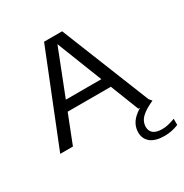

<svg xmlns="http://www.w3.org/2000/svg" viewBox="-183 -737 1038 1086"><g transform="rotate(-30 336.5 -194.0)"><path d="M18 0 256 -595H374L612.5 0H528.5L308.5 -560.5H320.5L101 0ZM152 -185.5 172 -249.5H458L477.5 -185.5ZM581.5 207.5Q522 207.5 491.2 183Q460.5 158.5 460.5 116Q460.5 88.5 473.2 63.5Q486 38.5 515.8 15.8Q545.5 -7 597 -28L620.5 0Q578.5 19 555 36.8Q531.5 54.5 522.2 72.8Q513 91 513 110.5Q513 138 532 152.8Q551 167.5 589 167.5Q608 167.5 627.8 163Q647.5 158.5 673 149V189Q651.5 198 628.8 202.8Q606 207.5 581.5 207.5Z"/></g></svg>

Font: Encode Sans SC SemiExpanded
Style: Regular
Weight: 400
Width: 6
Designer: Multiple Designers
Foundry: Impallari Type
Version: Version 3.002